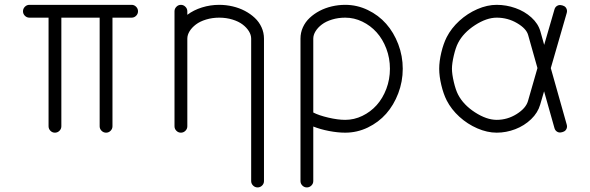

<svg xmlns="http://www.w3.org/2000/svg" viewBox="-20 -559 2486 809"><path d="M103.8 -538.6H534.7Q545.7 -538.6 553.6 -530.5Q561.5 -522.5 561.5 -511.5Q561.5 -500.5 553.6 -492.6Q545.7 -484.6 534.7 -484.6H453.9V-26.9Q453.9 -15.9 445.9 -7.9Q438 0 427 0Q416 0 408 -7.9Q399.9 -15.9 399.9 -26.9V-484.6H238.5V-26.9Q238.5 -15.9 230.5 -7.9Q222.4 0 211.4 0Q200.4 0 192.5 -7.9Q184.6 -15.9 184.6 -26.9V-484.6H103.8Q92.8 -484.6 84.8 -492.6Q76.9 -500.5 76.9 -511.5Q76.9 -522.5 84.8 -530.5Q92.8 -538.6 103.8 -538.6Z M1038.3 203.9V-396.2Q1038.3 -411.9 1028.7 -427.5Q1019 -443.1 1002.1 -455.9Q985.1 -468.8 959.2 -476.7Q933.3 -484.6 903.8 -484.6Q874.3 -484.6 848.4 -476.7Q822.5 -468.8 805.5 -455.9Q788.6 -443.1 778.9 -427.5Q769.3 -411.9 769.3 -396.2V-26.9Q769.3 -15.9 761.2 -7.9Q753.2 0 742.2 0Q731.2 0 723.3 -7.9Q715.3 -15.9 715.3 -26.9V-511.5Q715.3 -522.5 723.3 -530.5Q731.2 -538.6 742.2 -538.6Q753.2 -538.6 761.2 -530.5Q769.3 -522.5 769.3 -511.5V-496.6Q795.7 -516.6 830.9 -527.6Q866.2 -538.6 903.8 -538.6Q932.6 -538.6 960.3 -532.1Q988 -525.6 1011.7 -513.2Q1035.4 -500.7 1053.6 -483.6Q1071.8 -466.6 1082 -444Q1092.3 -421.4 1092.3 -396.2V203.9Q1092.3 214.8 1084.4 222.8Q1076.4 230.7 1065.4 230.7Q1054.4 230.7 1046.4 222.8Q1038.3 214.8 1038.3 203.9Z M1434.6 0Q1402.8 0 1366.6 -7Q1330.3 -13.9 1300 -25.9V203.9Q1300 214.8 1292 222.8Q1283.9 230.7 1272.9 230.7Q1262 230.7 1254 222.8Q1246.1 214.8 1246.1 203.9V-67.9V-72.5V-396.2Q1246.1 -421.4 1256.3 -444Q1266.6 -466.6 1284.8 -483.6Q1303 -500.7 1326.7 -513.2Q1350.3 -525.6 1378.1 -532.1Q1405.8 -538.6 1434.6 -538.6Q1484.6 -538.6 1529.8 -516.8Q1575 -495.1 1607.1 -458.7Q1639.2 -422.4 1658.1 -372.8Q1677 -323.2 1677 -269.3Q1677 -215.3 1658.1 -165.8Q1639.2 -116.2 1607.1 -79.8Q1575 -43.5 1529.8 -21.7Q1484.6 0 1434.6 0ZM1434.6 -484.6Q1405 -484.6 1379.2 -476.7Q1353.3 -468.8 1336.3 -455.9Q1319.3 -443.1 1309.7 -427.5Q1300 -411.9 1300 -396.2V-85Q1323.2 -72.8 1363.4 -63.4Q1403.6 -54 1434.6 -54Q1472.2 -54 1506.7 -70.7Q1541.3 -87.4 1566.9 -115.8Q1592.5 -144.3 1607.8 -184.4Q1623 -224.6 1623 -269.3Q1623 -314 1607.8 -354.1Q1592.5 -394.3 1566.9 -422.7Q1541.3 -451.2 1506.7 -467.9Q1472.2 -484.6 1434.6 -484.6Z M2072.8 -54Q2117.9 -54 2156.9 -78.4Q2195.8 -102.8 2204.6 -133.1L2244.6 -272.2L2205.3 -411.6Q2197.8 -438.5 2158.7 -461.5Q2119.6 -484.6 2072.8 -484.6Q2030.3 -484.6 1981.3 -452.9Q1932.4 -421.1 1910.2 -378.2Q1900.1 -358.9 1892.2 -325.3Q1884.3 -291.7 1884.3 -269.3Q1884.3 -246.8 1892.2 -213.3Q1900.1 -179.7 1910.2 -160.4Q1932.4 -117.4 1981.3 -85.7Q2030.3 -54 2072.8 -54ZM2316.2 -519Q2318.8 -528.6 2326 -533.4Q2333.3 -538.3 2341.3 -537.7Q2349.4 -537.1 2356.6 -533.4Q2363.8 -529.8 2367.2 -521.7Q2370.6 -513.7 2367.9 -504.2L2300.8 -272L2367.9 -34.2Q2370.6 -24.7 2367.2 -16.7Q2363.8 -8.8 2356.6 -5.1Q2349.4 -1.5 2341.3 -0.7Q2333.3 0 2326 -5Q2318.8 -10 2316.2 -19.5L2272.5 -174.3L2256.1 -118.2Q2246.3 -84 2217.8 -56.6Q2189.2 -29.3 2151 -14.6Q2112.8 0 2072.8 0Q2033 0 1991.3 -18.1Q1949.7 -36.1 1915.6 -67.1Q1881.6 -98.1 1862.3 -135.7Q1848.4 -163.1 1839.5 -200.6Q1830.6 -238 1830.6 -269.3Q1830.6 -300.5 1839.5 -337.9Q1848.4 -375.2 1862.3 -402.6Q1881.6 -440.2 1915.6 -471.3Q1949.7 -502.4 1991.3 -520.5Q2033 -538.6 2072.8 -538.6Q2113.3 -538.6 2151.7 -525Q2190.2 -511.5 2219 -485.5Q2247.8 -459.5 2257.1 -426.3Q2259.8 -417 2265 -398.2Q2270.3 -379.4 2272.9 -369.9Z"/></svg>

Font: Tecnico
Style: Fino
Weight: 400
Version: Version 1.3